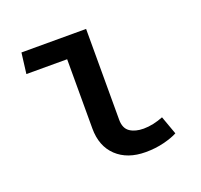

<svg xmlns="http://www.w3.org/2000/svg" viewBox="-102 -656 819 783"><g transform="rotate(-20 307.5 -264.5)"><path d="M231.3 -451.8H54.4L65.6 -541.5H346.2V-147.2Q346.2 -110.3 369 -94.6Q391.8 -79 428.2 -79Q449.2 -79 471.3 -83.8Q493.3 -88.7 513.8 -96.9L542.6 -16.9Q521 -5.1 483.6 4.4Q446.2 13.8 403.6 13.8Q324.6 13.8 277.9 -30.3Q231.3 -74.4 231.3 -151.3Z"/></g></svg>

Font: Fira Code Medium
Style: Regular
Weight: 500
Designer: Carrois Corporate, Edenspiekermann AG, Nikita Prokopov
Foundry: Carrois Corporate, Edenspiekermann AG, Nikita Prokopov
Version: Version 6.002